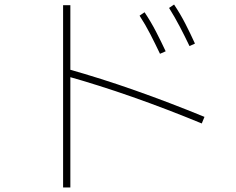

<svg xmlns="http://www.w3.org/2000/svg" viewBox="-20 -784 1040 846"><path d="M290 42H258V-761H290ZM881 -269 869 -240Q714 -304 564.5 -356.5Q415 -409 269 -450L278 -480Q424 -439 574.5 -386Q725 -333 881 -269ZM685 -547Q664 -591 642.5 -633Q621 -675 595 -715L617 -730Q645 -688 667.5 -644.5Q690 -601 710 -558ZM815 -581Q794 -625 772 -667Q750 -709 725 -749L747 -764Q775 -722 797 -679Q819 -636 839 -592Z"/></svg>

Font: Murecho Thin ExtraLight
Style: Regular
Weight: 250
Version: Version 1.010